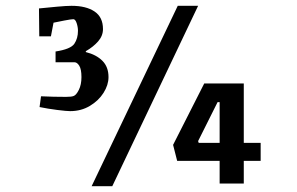

<svg xmlns="http://www.w3.org/2000/svg" viewBox="-20 -631 1021 660"><path d="M295 9 591 -611H661L366 9ZM226 -611Q276 -611 305 -591.5Q334 -572 334 -531Q334 -508 317.5 -489Q301 -470 275 -455V-452Q311 -443 332 -422Q353 -401 353 -366Q353 -339 336 -312Q319 -285 289 -267Q259 -249 221 -249Q209 -249 177 -253Q145 -257 116 -263L121 -300Q140 -299 163.5 -298.5Q187 -298 206.5 -298Q226 -298 233 -301Q242 -304 251 -322Q260 -340 260 -366Q260 -393 252.5 -405Q245 -417 236 -417H171V-454Q223 -462 235.5 -480.5Q248 -499 248 -525Q248 -538 243.5 -551.5Q239 -565 232 -565Q225 -565 201.5 -560.5Q178 -556 164 -553L155 -506H115L114 -602Q143 -605 176 -608Q209 -611 226 -611ZM589 -78 575 -133 682 -344H818V-140H876V-78H818V0H735V-78ZM661 -146 663 -140H735V-280H728Z"/></svg>

Font: Grenze Gotisch Medium
Style: Regular
Weight: 500
Designer: Renata Polastri
Foundry: Omnibus-Type
Version: Version 1.001